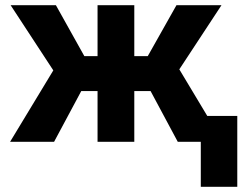

<svg xmlns="http://www.w3.org/2000/svg" viewBox="-20 -548 937 742"><path d="M562 -196 667 0H841L673 -280L836 -528H662L551 -331H499V-528H357V-331H306L196 -528H21L186 -276L19 0H189L294 -196H357V0H499V-196ZM897 174V-100H756V174Z"/></svg>

Font: Asimov
Style: Regular
Weight: 500
Designer: Google
Version: Version 2.000980; 2014